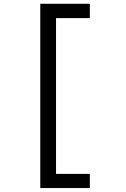

<svg xmlns="http://www.w3.org/2000/svg" viewBox="-20 -856 655 995"><path d="M188.7 118.5V-836.4H445.6V-762.1H270.3V45.1H445.6V118.5Z"/></svg>

Font: FiraCode Nerd Font
Style: Regular
Weight: 400
Designer: Carrois Corporate, Edenspiekermann AG, Nikita Prokopov
Foundry: Carrois Corporate, Edenspiekermann AG, Nikita Prokopov
Version: Version 6.002;Nerd Fonts 2.2.2